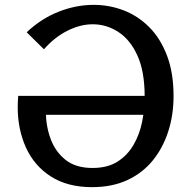

<svg xmlns="http://www.w3.org/2000/svg" viewBox="-20 -760 769 791"><path d="M174 -364Q172 -349 170.5 -333Q169 -317 169 -300Q169 -241 188.5 -188Q208 -135 250 -101.5Q292 -68 361 -68Q423 -68 464 -94Q505 -120 530 -163Q555 -206 565.5 -258Q576 -310 576 -362Q576 -465 546.5 -530.5Q517 -596 468 -628Q419 -660 362 -660Q311 -660 258 -633.5Q205 -607 161 -557L90 -627Q149 -683 221 -711.5Q293 -740 366 -740Q430 -740 489 -717.5Q548 -695 594.5 -648.5Q641 -602 668 -531Q695 -460 695 -364Q695 -286 673 -218Q651 -150 609 -98.5Q567 -47 504.5 -18Q442 11 359 11Q258 11 189.5 -33Q121 -77 87 -152Q53 -227 53 -318Q53 -330 53.5 -341.5Q54 -353 55 -365ZM55 -365H643V-287H89Z"/></svg>

Font: Rosario Light SemiBold
Style: Regular
Weight: 600
Version: Version 1.101; ttfautohint (v1.8.1.43-b0c9)